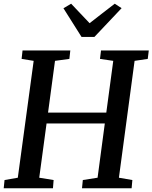

<svg xmlns="http://www.w3.org/2000/svg" viewBox="-21 -1015 822 1035"><path d="M-1 0 3.5 -44.5 75 -57 160.5 -687 95.5 -697.5 100.5 -743H358L353 -697.5L275.5 -687L238 -408H552L589.5 -687L518 -697.5L523.5 -743H781L775.5 -697.5L704.5 -687L620 -57L692.5 -44.5L688.5 0H421L425.5 -44.5L505 -57L544 -349.5H230L190.5 -57L268 -44.5L264.5 0ZM418.5 -816 321 -970.5 362.5 -995Q387.5 -969 412.2 -942.5Q437 -916 462 -890Q495.5 -916 529.5 -942.5Q563.5 -969 597.5 -995L634.5 -971L488 -816Z"/></svg>

Font: Merriweather Medium
Style: Italic
Weight: 500
Italic angle: -7.8°
Version: Version 2.101